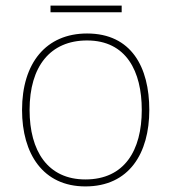

<svg xmlns="http://www.w3.org/2000/svg" viewBox="-20 -709 615 688"><path d="M416 -689H161V-665H416ZM515 -315C515 -468 451 -589 292 -589C145 -589 59 -483 59 -315C59 -158 134 -41 286 -41C443 -41 515 -160 515 -315ZM86 -315C86 -471 160 -564 292 -564C433 -564 488 -453 488 -315C488 -170 426 -66 286 -66C151 -66 86 -168 86 -315Z"/></svg>

Font: Noto Sans Tamil UI Thin
Style: Regular
Weight: 100
Designer: Jelle Bosma - Monotype Design Team
Foundry: Monotype Imaging Inc.
Version: Version 2.004